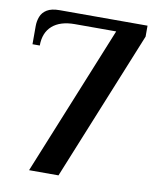

<svg xmlns="http://www.w3.org/2000/svg" viewBox="-77 -719 627 778"><g transform="rotate(10 236.5 -330.0)"><path d="M96 0 346 -615H176Q116 -615 83.5 -586.5Q51 -558 51 -505H21V-580Q21 -600 28 -618.5Q35 -637 53.5 -648.5Q72 -660 106 -660H467V-615L217 0Z"/></g></svg>

Font: El Messiri
Style: Bold
Weight: 700
Designer: Mohamed Gaber
Foundry: Kief Type Foundry
Version: Version 2.020; ttfautohint (v1.8.3)